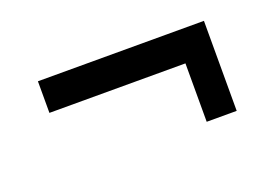

<svg xmlns="http://www.w3.org/2000/svg" viewBox="-48 -454 645 451"><g transform="rotate(-20 275.0 -228.5)"><path d="M407 -116V-262H67V-341H482V-116Z"/></g></svg>

Font: Manuale
Style: Bold
Weight: 700
Version: Version 1.002